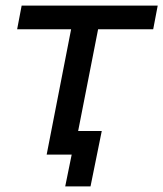

<svg xmlns="http://www.w3.org/2000/svg" viewBox="-20 -550 581 683"><path d="M329 -446 258 -84H342L302 113H212L235 0H146L233 -446H41L57 -530H541L525 -446Z"/></svg>

Font: Montserrat Alternates Medium
Style: Italic
Weight: 500
Italic angle: -11.3°
Designer: Julieta Ulanovsky
Foundry: Julieta Ulanovsky
Version: Version 7.200